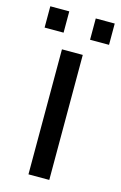

<svg xmlns="http://www.w3.org/2000/svg" viewBox="-108 -734 495 783"><g transform="rotate(15 139.0 -342.5)"><path d="M183.1 0H95.2V-527.8H183.1ZM275.9 -595.2H195.8V-685.1H275.9ZM84 -595.2H3.9V-685.1H84Z"/></g></svg>

Font: Libra Sans Modern
Style: Regular
Weight: 400
Foundry: Stefan Peev, Context Ltd
Version: Version 1.000